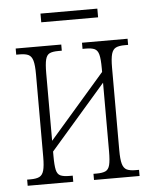

<svg xmlns="http://www.w3.org/2000/svg" viewBox="-50 -705 592 747"><g transform="rotate(-5 246.5 -331.5)"><path d="M136 -629V-663H358V-629ZM28 0V-24H41Q64 -24 76 -30Q88 -36 93 -53.5Q98 -71 98 -107V-429Q98 -465 93 -482.5Q88 -500 76 -506Q64 -512 41 -512H28V-536H206V-512H193Q170 -512 158.5 -506.5Q147 -501 142.5 -483.5Q138 -466 138 -430V-166L355 -416V-430Q355 -466 350.5 -483.5Q346 -501 334 -506.5Q322 -512 300 -512H287V-536H465V-512H452Q429 -512 417 -506Q405 -500 400 -482.5Q395 -465 395 -429V-107Q395 -71 400 -53.5Q405 -36 417 -30Q429 -24 452 -24H465V0H287V-24H300Q322 -24 334 -29.5Q346 -35 350.5 -52.5Q355 -70 355 -106V-374L138 -124V-106Q138 -70 142 -52.5Q146 -35 158 -29.5Q170 -24 193 -24H206V0Z"/></g></svg>

Font: Noto Serif ExtraCondensed ExtraLight
Style: Regular
Weight: 200
Width: 2
Designer: Monotype Design Team
Foundry: Monotype Imaging Inc.
Version: Version 2.015